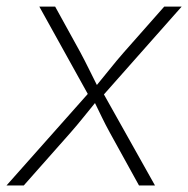

<svg xmlns="http://www.w3.org/2000/svg" viewBox="-35 -566 575 586"><path d="M-15.1 0 232.9 -279.3 85 -545.9H133.3L210 -406.7Q224.1 -380.4 236.3 -355.5Q248.5 -330.6 260.7 -306.6Q280.8 -330.6 300.5 -355.5Q320.3 -380.4 343.3 -406.7L466.3 -545.9H519.5L282.2 -277.8L438 0H389.2L300.3 -161.1Q287.1 -185.1 276.4 -207.3Q265.6 -229.5 254.9 -251.5Q236.8 -229.5 219 -207.3Q201.2 -185.1 180.2 -161.1L37.6 0Z"/></svg>

Font: Inter Extra Light
Style: Italic
Weight: 200
Italic angle: -9.39999°
Designer: Rasmus Andersson
Foundry: rsms
Version: Version 4.000;git-3c8e0fc